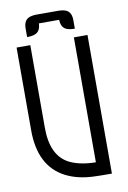

<svg xmlns="http://www.w3.org/2000/svg" viewBox="-95 -925 654 983"><g transform="rotate(-10 232.0 -433.5)"><path d="M405.3 0.5Q343.3 0.5 309.1 -1Q228 -4.4 167 -35.2Q36.6 -102.1 36.6 -289.1V-719.7H107.9V-289.1Q107.9 -144 199.2 -98.1Q252.9 -71.8 334.5 -70.8V-720.2H405.3ZM280.3 -868.2Q306.2 -867.7 320.8 -860.8Q347.2 -848.1 347.2 -807.6V-763.2Q318.4 -763.2 302.2 -771Q276.9 -783.2 275.9 -821.8H170.4Q169.4 -783.2 144 -771Q127.9 -763.2 99.1 -763.2V-807.6Q99.1 -848.1 125.5 -860.8Q140.1 -867.7 165.5 -868.2Z"/></g></svg>

Font: Greenwashing Machine
Style: Regular
Weight: 400
Designer: Tup Wanders
Foundry: Free font, DO NOT SELL
Version: Version 1.00;August 10, 2023;FontCreator 11.5.0.2430 64-bit